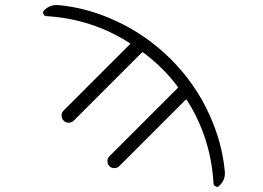

<svg xmlns="http://www.w3.org/2000/svg" viewBox="-20 -561 1040 760"><path d="M870.1 119.1Q870.1 122.1 870.1 126Q870.1 153.3 848.6 173.8Q844.7 178.7 839.8 178.7Q836.9 178.7 834 176.8Q825.2 173.8 825.2 165Q814.5 -16.6 719.7 -165Q717.8 -168.9 714.8 -166L452.1 96.7Q444.3 104.5 432.6 104.5Q420.9 104.5 413.1 96.7Q405.3 88.9 405.3 77.1Q405.3 65.4 413.1 57.6L682.6 -211.9Q685.5 -214.8 682.6 -218.8Q654.3 -256.8 620.1 -290.5Q585.9 -324.2 547.9 -352.5Q543.9 -355.5 541 -352.5L272.5 -84Q263.7 -75.2 252 -75.2Q240.2 -75.2 231.9 -83.5Q223.6 -91.8 223.6 -103.5Q223.6 -115.2 231.4 -123L494.1 -385.7Q497.1 -388.7 493.2 -390.6Q343.8 -486.3 164.1 -497.1Q155.3 -497.1 151.4 -505.9Q150.4 -508.8 150.4 -510.7Q150.4 -516.6 155.3 -520.5Q175.8 -541 203.1 -541Q206.1 -541 210 -541Q325.2 -530.3 433.6 -480.5Q557.6 -424.8 655.8 -327.1Q753.9 -229.5 809.6 -105.5Q859.4 3.9 870.1 119.1Z"/></svg>

Font: Gen Jyuu Gothic L Monospace Light
Style: Regular
Weight: 300
Designer: [Source Han Sans]
Ryoko NISHIZUKA  (kana & ideographs); Paul D. Hunt (Latin, Greek & Cyrillic); Wenlong ZHANG  (bopomofo
Version: Version 1.002.20150607